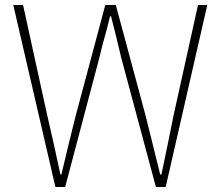

<svg xmlns="http://www.w3.org/2000/svg" viewBox="-20 -746 882 766"><path d="M201 0 33 -726H72L168 -288Q182 -229 195 -169.5Q208 -110 221 -50H225Q239 -110 253.5 -169.5Q268 -229 283 -288L400 -726H442L560 -288Q575 -229 589.5 -169.5Q604 -110 619 -50H624Q637 -110 649 -169.5Q661 -229 673 -288L770 -726H807L641 0H602L463 -518Q453 -562 443.5 -600Q434 -638 423 -681H419Q409 -638 398 -600Q387 -562 377 -518L240 0Z"/></svg>

Font: Noto Sans KR Thin Thin
Style: Regular
Weight: 250
Version: Version 2.004-H2;hotconv 1.0.118;makeotfexe 2.5.65603